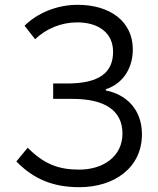

<svg xmlns="http://www.w3.org/2000/svg" viewBox="-20 -765 656 798"><path d="M310 13C454 13 570 -67 570 -207C570 -308 507 -372 420 -389V-394C492 -418 532 -482 532 -560C532 -676 437 -745 303 -745C214 -745 133 -709 82 -658L126 -602C171 -645 233 -672 301 -672C387 -672 450 -630 450 -550C450 -464 394 -418 259 -418H201V-354H282C412 -354 489 -308 489 -210C489 -113 407 -60 309 -60C222 -60 162 -84 95 -151L48 -94C121 -19 203 13 310 13Z"/></svg>

Font: Genne Gothic Normal
Style: Regular
Weight: 350
Designer: Ryoko NISHIZUKA (kana & ideographs); Paul D. Hunt (Latin, Greek & Cyrillic); Wenlong ZHANG (bopomofo); Sandoll Communica
Foundry: Adobe Systems Incorporated
Version: Version 1.004;PS 1.004;hotconv 16.6.51;makeotf.lib2.5.65220